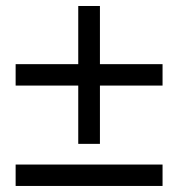

<svg xmlns="http://www.w3.org/2000/svg" viewBox="-20 -615 589 635"><path d="M310.5 -332V-139.2H238.8V-332H31.7V-402.8H238.8V-595.2H310.5V-402.8H517.6V-332ZM31.7 0V-70.8H517.6V0Z"/></svg>

Font: Liberation Sans
Style: Italic
Weight: 400
Italic angle: -12°
Designer: Steve Matteson
Foundry: Ascender Corporation
Version: Version 2.1.5